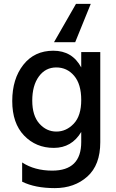

<svg xmlns="http://www.w3.org/2000/svg" viewBox="-20 -775 599 988"><path d="M398 -507H496V-43Q496 74 429.5 133.5Q363 193 262 193Q161 193 94 160V61Q158 103 249 103Q398 103 398 -44V-96Q349 -14 257 -14Q165 -14 104 -77.5Q43 -141 43 -255Q43 -369 100 -441.5Q157 -514 254.5 -514Q352 -514 398 -428ZM146 -257.5Q146 -180 182.5 -139Q219 -98 270 -98Q321 -98 359.5 -138.5Q398 -179 398 -260.5Q398 -342 361.5 -385Q325 -428 269.5 -428Q214 -428 180 -381.5Q146 -335 146 -257.5ZM447 -755 367 -558H258L371 -755Z"/></svg>

Font: Hind Medium
Style: Regular
Weight: 500
Designer: Manushi Parikh, Satya Rajpurohit
Foundry: Indian Type Foundry
Version: Version 1.201;PS 1.0;hotconv 1.0.78;makeotf.lib2.5.61930; tt